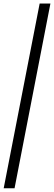

<svg xmlns="http://www.w3.org/2000/svg" viewBox="-28 -792 296 1053"><path d="M51.8 240.7H-7.8L189.5 -772.5H248.5Z"/></svg>

Font: Dai Banna SIL Book
Style: Oblique
Weight: 400
Italic angle: -11°
Designer: Victor Gaultney
Foundry: SIL International
Version: Version 2.000